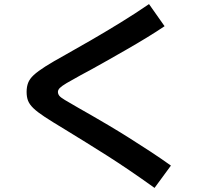

<svg xmlns="http://www.w3.org/2000/svg" viewBox="-20 -819 1040 938"><path d="M735 99Q668 51 612 13Q556 -25 505 -57.5Q454 -90 403 -121.5Q352 -153 295 -188Q235 -224 198.5 -248Q162 -272 143 -290.5Q124 -309 117 -327Q110 -345 110 -370Q110 -395 117.5 -414.5Q125 -434 145 -452.5Q165 -471 202 -494.5Q239 -518 299 -551Q358 -584 427 -624Q496 -664 568.5 -708.5Q641 -753 708 -799L784 -691Q744 -664 696.5 -635Q649 -606 601 -578.5Q553 -551 509 -526Q465 -501 429.5 -481.5Q394 -462 373 -451Q329 -427 305.5 -413Q282 -399 272.5 -389.5Q263 -380 263 -370Q263 -360 269.5 -351.5Q276 -343 297 -330.5Q318 -318 363 -292Q386 -279 424.5 -257Q463 -235 511 -206.5Q559 -178 611.5 -145Q664 -112 716.5 -77.5Q769 -43 815 -10Z"/></svg>

Font: M PLUS 2
Style: Bold
Weight: 700
Designer: Coji Morishita
Foundry: UNDERFOREST DESIGN
Version: Version 1.001